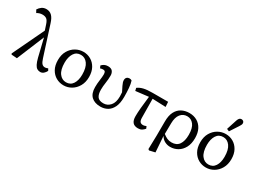

<svg xmlns="http://www.w3.org/2000/svg" viewBox="-49 -1547 3356 2515"><g transform="rotate(30 1628.5 -289.5)"><path d="M473 14Q447 14 426 1.5Q405 -11 388 -43.5Q371 -76 356 -135L291 -404L120 10L36 4L29 -10L256 -486L231 -562Q213 -618 189 -635.5Q165 -653 127 -653Q102 -653 81.5 -646.5Q61 -640 43 -629L20 -670Q39 -701 67.5 -721Q96 -741 135 -741Q184 -741 217.5 -709.5Q251 -678 273 -607L416 -161Q433 -107 451.5 -88Q470 -69 495 -69Q509 -69 519.5 -72.5Q530 -76 542 -80L558 -51Q545 -24 523 -5Q501 14 473 14Z M824 13Q763 13 711.5 -16Q660 -45 628.5 -101Q597 -157 597 -239Q597 -321 631 -379Q665 -437 719.5 -468Q774 -499 836 -499Q897 -499 948.5 -469.5Q1000 -440 1031 -384Q1062 -328 1062 -249Q1062 -168 1028 -109Q994 -50 940 -18.5Q886 13 824 13ZM833 -38Q900 -38 934.5 -91.5Q969 -145 969 -231Q969 -338 929 -393Q889 -448 826 -448Q759 -448 724.5 -393.5Q690 -339 690 -253Q690 -146 730.5 -92Q771 -38 833 -38Z M1382 13Q1295 13 1245.5 -33Q1196 -79 1196 -175Q1196 -229 1204 -284Q1212 -339 1212 -374Q1212 -400 1204 -413.5Q1196 -427 1170 -427Q1159 -427 1148.5 -424.5Q1138 -422 1130 -419L1114 -454Q1128 -471 1151.5 -484Q1175 -497 1207 -497Q1257 -497 1277 -470.5Q1297 -444 1297 -407Q1297 -349 1288 -292.5Q1279 -236 1279 -183Q1279 -115 1304.5 -79.5Q1330 -44 1394 -44Q1456 -44 1497.5 -91.5Q1539 -139 1539 -230Q1539 -259 1536 -292Q1512 -339 1499 -366Q1486 -393 1481 -410Q1476 -427 1476 -442Q1476 -470 1491.5 -484.5Q1507 -499 1531 -499Q1553 -499 1567 -488Q1581 -446 1586 -384Q1591 -322 1591 -254Q1591 -157 1562.5 -98.5Q1534 -40 1487 -13.5Q1440 13 1382 13Z M1677 -394 1667 -435Q1703 -462 1753 -474Q1803 -486 1887 -486H2121L2126 -411L1925 -419L1928 -132Q1929 -89 1944 -73Q1959 -57 1987 -57Q2000 -57 2012.5 -61Q2025 -65 2035 -69L2049 -37Q2031 -15 2008.5 -1Q1986 13 1951 13Q1896 13 1870.5 -17.5Q1845 -48 1845 -109Q1845 -162 1851.5 -235.5Q1858 -309 1871 -417Z M2296 -262 2294 -100Q2326 -74 2356.5 -60.5Q2387 -47 2424 -47Q2499 -47 2535.5 -99Q2572 -151 2572 -246Q2572 -349 2533 -398.5Q2494 -448 2435 -448Q2374 -448 2335.5 -401Q2297 -354 2296 -262ZM2207 179 2212 -23 2213 -242Q2213 -331 2242 -387.5Q2271 -444 2322 -471.5Q2373 -499 2439 -499Q2505 -499 2556 -469.5Q2607 -440 2636 -384.5Q2665 -329 2665 -249Q2665 -164 2633.5 -105.5Q2602 -47 2550 -17Q2498 13 2437 13Q2394 13 2355 -7Q2316 -27 2292 -70L2309 171L2223 191Z M2977 13Q2916 13 2864.5 -16Q2813 -45 2781.5 -101Q2750 -157 2750 -239Q2750 -321 2784 -379Q2818 -437 2872.5 -468Q2927 -499 2989 -499Q3050 -499 3101.5 -469.5Q3153 -440 3184 -384Q3215 -328 3215 -249Q3215 -168 3181 -109Q3147 -50 3093 -18.5Q3039 13 2977 13ZM2986 -38Q3053 -38 3087.5 -91.5Q3122 -145 3122 -231Q3122 -338 3082 -393Q3042 -448 2979 -448Q2912 -448 2877.5 -393.5Q2843 -339 2843 -253Q2843 -146 2883.5 -92Q2924 -38 2986 -38ZM2967 -565 3018 -722Q3027 -748 3039.5 -759Q3052 -770 3068 -770Q3086 -770 3098 -759.5Q3110 -749 3110 -731Q3110 -717 3104 -705.5Q3098 -694 3087 -676L3004 -549Z"/></g></svg>

Font: Source Serif 4 SmText
Style: Regular
Weight: 400
Designer: Frank Grießhammer
Foundry: Adobe
Version: Version 4.005;hotconv 1.1.0;makeotfexe 2.6.0